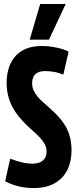

<svg xmlns="http://www.w3.org/2000/svg" viewBox="-20 -943 394 973"><path d="M327.6 -680.6 301 -564.8Q287.4 -570.2 275.1 -573.8Q262.8 -577.4 251.4 -579.1Q240 -580.8 229.5 -581.8Q219 -582.8 208 -582.8Q176.6 -582.8 159.7 -567.7Q142.8 -552.6 142.8 -521Q142.8 -501 150.5 -484.4Q158.2 -467.8 171.1 -452.7Q184 -437.6 200.6 -423.1Q217.2 -408.6 235 -392.4Q254.2 -375.2 273.4 -355Q292.6 -334.8 308.4 -309.6Q324.2 -284.4 333.3 -252.7Q342.4 -221 342.4 -180.4Q342.4 -124.6 321.2 -81.8Q300 -39 257.4 -14.5Q214.8 10 150.8 10Q133.6 10 115.8 8.3Q98 6.6 79.6 2.5Q61.2 -1.6 42.9 -8.1Q24.6 -14.6 6 -24.2L31.6 -138.8Q49 -132.4 64.3 -127.6Q79.6 -122.8 93.5 -119.6Q107.4 -116.4 120.2 -115Q133 -113.6 144.8 -113.6Q165.4 -113.6 181.6 -120.2Q197.8 -126.8 206.9 -140.6Q216 -154.4 216 -175.2Q216 -194.6 207.1 -211.5Q198.2 -228.4 183.2 -244.7Q168.2 -261 149.7 -277.2Q131.2 -293.4 112 -312.4Q93.2 -330.4 75.9 -351.3Q58.6 -372.2 44.5 -397.9Q30.4 -423.6 22 -455.1Q13.6 -486.6 13.6 -524.8Q13.6 -558.6 22.5 -591.5Q31.4 -624.4 52 -651.2Q72.6 -678 107.4 -694Q142.2 -710 193.6 -710Q218.8 -710 245.5 -705.7Q272.2 -701.4 294.3 -694.9Q316.4 -688.4 327.6 -680.6ZM130.5 -742 183.7 -922.8H312.9L228.3 -742Z"/></svg>

Font: Georama ExtraCondensed Thin
Style: Regular
Weight: 100
Width: 2
Designer: Jean-Baptiste Levee
Foundry: Production Type
Version: Version 1.001